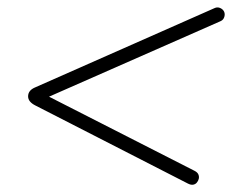

<svg xmlns="http://www.w3.org/2000/svg" viewBox="-20 -549 640 526"><path d="M495 -46 77 -260Q57 -270 57 -285Q57 -293 61.5 -299Q66 -305 75 -309L566 -526Q574 -530 580.5 -528Q587 -526 591 -521.5Q595 -517 595.5 -511Q596 -505 593 -499Q590 -493 582 -490L89 -273L93 -295L513 -81Q521 -77 523.5 -71Q526 -65 524.5 -59Q523 -53 519 -48.5Q515 -44 509 -43Q503 -42 495 -46Z"/></svg>

Font: Nunito ExtraLight ExtraLight
Style: Italic
Weight: 250
Italic angle: -9°
Version: Version 3.602